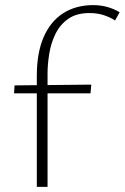

<svg xmlns="http://www.w3.org/2000/svg" viewBox="-20 -731 488 751"><path d="M124 0V-434Q124 -525 151 -586.5Q178 -648 227.5 -679.5Q277 -711 345 -711Q374 -711 400.5 -703.5Q427 -696 448 -683L430 -651Q410 -664 385 -672Q360 -680 330 -680Q279 -680 246.5 -657Q214 -634 196.5 -597.5Q179 -561 172.5 -520Q166 -479 166 -443V0ZM35 -366 37 -397 337 -400 334 -366Z"/></svg>

Font: Ysabeau ExtraLight
Style: Regular
Weight: 250
Designer: Christian Thalmann (Catharsis Fonts)
Version: Version 2.002